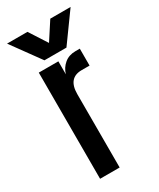

<svg xmlns="http://www.w3.org/2000/svg" viewBox="-179 -708 633 764"><g transform="rotate(-30 138.0 -325.5)"><path d="M189 -519H87.9L-7.8 -650.9H85.9L138.2 -569.8L190.9 -650.9H284.2ZM133.8 -487.8V-428.2Q141.6 -454.6 162.1 -471.7Q182.6 -488.8 212.9 -488.8H232.9V-411.1H196.8Q133.8 -411.1 133.8 -336.9V0H43.9V-487.8Z"/></g></svg>

Font: Teko
Style: Regular
Weight: 400
Designer: Manushi Parikh, Jonny Pinhorn
Foundry: Indian Type Foundry
Version: Version 2.000;PS 1.0;hotconv 1.0.79;makeotf.lib2.5.61930